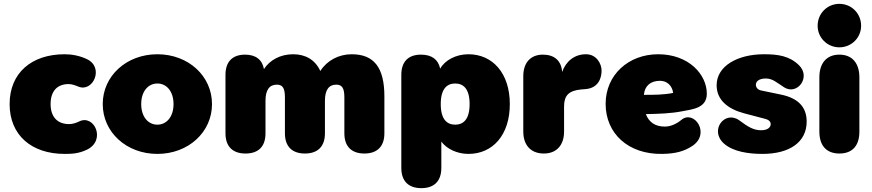

<svg xmlns="http://www.w3.org/2000/svg" viewBox="-20 -788 4531 998"><path d="M316 12C352 12 388 11 432 -10C533 -59 470 -195 392 -157C374 -148 356 -143 339 -143C278 -143 243 -181 243 -247C243 -313 276 -351 337 -351C354 -351 372 -344 387 -338C463 -306 523 -436 433 -480C394 -499 352 -506 316 -506C143 -506 30 -408 30 -247C30 -86 143 12 316 12Z M798 12C959 12 1082 -101 1082 -247C1082 -393 959 -506 798 -506C637 -506 514 -393 514 -247C514 -101 637 12 798 12ZM798 -140C750 -140 714 -181 714 -247C714 -313 750 -354 798 -354C846 -354 882 -313 882 -247C882 -181 846 -140 798 -140Z M1256 10C1324 10 1360 -27 1360 -95V-264C1360 -320 1380 -348 1419 -348C1449 -348 1461 -330 1461 -282V-95C1461 -27 1498 10 1565 10C1632 10 1669 -27 1669 -95V-264C1669 -320 1689 -348 1728 -348C1758 -348 1770 -330 1770 -282V-95C1770 -27 1807 10 1874 10C1941 10 1978 -27 1978 -95V-287C1978 -437 1924 -506 1808 -506C1741 -506 1680 -474 1645 -419C1618 -478 1567 -506 1504 -506C1436 -506 1382 -475 1352 -429C1343 -478 1309 -504 1254 -504C1188 -504 1152 -467 1152 -399V-95C1152 -27 1189 10 1256 10Z M2170 190C2237 190 2274 153 2274 85V-52C2302 -14 2356 12 2415 12C2541 12 2630 -86 2630 -247C2630 -408 2540 -506 2415 -506C2351 -506 2293 -476 2268 -431C2258 -479 2224 -504 2168 -504C2102 -504 2066 -467 2066 -399V85C2066 153 2103 190 2170 190ZM2346 -140C2303 -140 2271 -168 2271 -247C2271 -326 2303 -354 2346 -354C2389 -354 2421 -326 2421 -247C2421 -168 2389 -140 2346 -140Z M2807 10C2875 10 2912 -36 2912 -104V-235C2912 -292 2937 -317 3001 -323L3025 -325C3091 -331 3107 -383 3107 -421C3107 -456 3081 -506 3026 -506C2966 -506 2922 -470 2902 -414C2898 -472 2862 -504 2802 -504C2736 -504 2700 -460 2700 -392V-104C2700 -36 2737 10 2807 10Z M3422 12C3495 11 3537 -3 3575 -27C3678 -91 3588 -220 3522 -165C3499 -146 3468 -130 3436 -130C3385 -130 3353 -153 3337 -195C3402 -196 3468 -198 3528 -210C3580 -220 3654 -226 3654 -301C3654 -400 3561 -506 3401 -506C3247 -506 3128 -399 3128 -248C3128 -94 3246 15 3422 12ZM3327 -295C3331 -343 3363 -368 3411 -368C3447 -368 3474 -343 3479 -305C3429 -295 3381 -295 3327 -295Z M3943 12C4084 12 4173 -49 4173 -156C4173 -234 4126 -278 4041 -296L3935 -318C3918 -322 3909 -334 3909 -348C3909 -363 3923 -380 3961 -380C3996 -380 4017 -359 4056 -334C4124 -291 4197 -387 4133 -449C4083 -498 4023 -506 3951 -506C3814 -506 3705 -445 3705 -345C3705 -267 3765 -221 3848 -199L3958 -170C3974 -166 3986 -157 3986 -143C3986 -128 3973 -111 3936 -111C3897 -111 3869 -128 3822 -163C3747 -216 3665 -110 3744 -41C3791 0 3869 12 3943 12Z M4343 10C4411 10 4447 -31 4447 -104V-386C4447 -459 4410 -504 4343 -504C4276 -504 4239 -459 4239 -386V-104C4239 -31 4276 10 4343 10ZM4343 -542C4406 -542 4456 -592 4456 -654C4456 -718 4406 -768 4343 -768C4280 -768 4230 -718 4230 -654C4230 -592 4280 -542 4343 -542Z"/></svg>

Font: SN Pro Black
Style: Regular
Weight: 900
Designer: Tobias Whetton
Foundry: Supernotes
Version: Version 1.001;Glyphs 3.2 (3249)